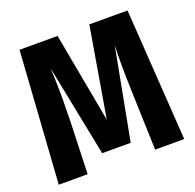

<svg xmlns="http://www.w3.org/2000/svg" viewBox="-122 -821 965 949"><g transform="rotate(-20 360.0 -346.5)"><path d="M690 0H537L528 -274Q524 -394 524 -451Q524 -521 526 -554L435 -73H285L189 -554Q193 -478 193 -393Q193 -355 191 -271L182 0H30L76 -693H276L363 -221L443 -693H644Z"/></g></svg>

Font: Fira Sans Condensed
Style: Bold
Weight: 700
Width: 3
Designer: bBox Type GmbH & Carrois Corporate GbR & Edenspiekermann AG
Foundry: bBox Type GmbH & Carrois Corporate GbR & Edenspiekermann AG
Version: Version 4.301